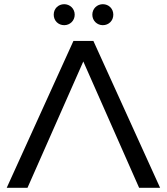

<svg xmlns="http://www.w3.org/2000/svg" viewBox="-20 -895 796 915"><path d="M377 -602 643 0H743L425 -700H330L12 0H111ZM470 -775C498 -775 520 -796 520 -825C520 -854 498 -875 470 -875C443 -875 420 -854 420 -825C420 -796 443 -775 470 -775ZM286 -775C313 -775 336 -796 336 -825C336 -854 313 -875 286 -875C258 -875 236 -854 236 -825C236 -796 258 -775 286 -775Z"/></svg>

Font: Montserrat-Alt1 Med
Style: Regular
Weight: 500
Designer: Differentunic
Foundry: Differentunic
Version: Version 7.222